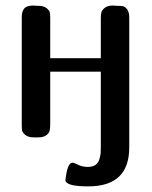

<svg xmlns="http://www.w3.org/2000/svg" viewBox="-20 -493 544 689"><path d="M58.1 -46.9V-432.1Q58.1 -452.1 67.1 -462.6Q76.2 -473.1 100.1 -473.1Q102.1 -473.1 105 -472.7Q107.9 -472.2 109.9 -472.2H117.2Q136.2 -472.2 146.7 -464.1Q157.2 -456.1 158.7 -448.5Q160.2 -440.9 160.2 -429.2V-284.2H341.8V-428.2Q341.8 -441.4 344 -449.2Q346.2 -457 356.2 -465.1Q366.2 -473.1 384.8 -473.1Q386.7 -473.1 391.4 -472.7Q396 -472.2 397.9 -472.2H399.9Q413.1 -472.2 421.1 -470.7Q429.2 -469.2 436.5 -459.2Q443.8 -449.2 443.8 -430.2V36.1Q443.8 176.3 295.9 175.8Q214.8 175.8 214.8 152.8Q221.7 90.8 240.2 90.8Q245.1 90.8 260.5 98.4Q275.9 106 294.9 106Q312 106 322.5 98.9Q333 91.8 336.9 77.4Q340.8 63 341.3 55.4Q341.8 47.9 341.8 32.2V-235.8H160.2V-46.9Q160.2 -31.7 158 -23.4Q155.8 -15.1 146 -7.6Q136.2 0 116.2 0H101.1Q81.1 0 70.6 -9Q60.1 -18.1 59.1 -25.4Q58.1 -32.7 58.1 -46.9Z"/></svg>

Font: CMU Sans Serif Demi Condensed
Style: DemiCondensed
Weight: 600
Width: 3
Version: Version 0.7.0